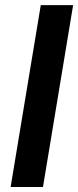

<svg xmlns="http://www.w3.org/2000/svg" viewBox="-20 -748 312 768"><path d="M272.5 -727.5 151.9 0H22.5L143.1 -727.5Z"/></svg>

Font: Inter 24pt SemiBold
Style: Italic
Weight: 600
Italic angle: -9.3988°
Designer: Rasmus Andersson
Foundry: rsms
Version: Version 4.001;git-66647c0bb